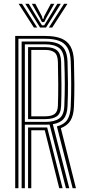

<svg xmlns="http://www.w3.org/2000/svg" viewBox="-20 -989 452 1009"><path d="M59.9 0V-800H218.7Q268.9 -800 301.5 -787Q334.1 -774 350.6 -744.7Q367.1 -715.3 368.7 -665.8Q370.5 -604.4 370.8 -546.2Q371 -488 368.7 -430.5Q366.8 -382.5 350.8 -355.9Q334.8 -329.4 299.7 -315.6L379.2 0H361.7L279 -324.6Q316.8 -334.4 333.4 -359.3Q350 -384.1 351.8 -430.9Q354.3 -489.9 354.2 -546.9Q354.1 -604 351.8 -665.4Q350.2 -712.2 334.4 -738.3Q318.7 -764.3 289.5 -774.8Q260.4 -785.3 218.7 -785.3H76.8V0ZM127.5 0V-319.1H204Q210.1 -319.1 216.2 -319.1Q222.2 -319.1 227.9 -319.3L308.9 0H291.3L215.3 -304.6Q212.7 -304.4 209.9 -304.4Q207.2 -304.4 204.4 -304.4H144.4V0ZM93.7 0V-770.7H218.7Q255.8 -770.7 281.1 -761.2Q306.5 -751.7 320 -728.6Q333.5 -705.6 334.9 -665Q336.8 -608.8 337.2 -550.1Q337.5 -491.3 334.9 -431.9Q333.1 -387.2 315 -365.1Q297 -342.9 257.5 -336.3L344.1 0H326.5L240.5 -334.4Q235.3 -334.2 229.6 -334Q223.8 -333.8 218.1 -333.8H110.6V0ZM110.6 -348.4H218.1Q265.8 -348.4 291 -366.2Q316.2 -383.9 318 -432.3Q320.5 -492.2 320.5 -548.4Q320.5 -604.5 318 -664Q315.9 -717.5 290.8 -736.7Q265.7 -756 218.7 -756H110.6ZM127.5 -363.1V-741.3H218.7Q260.7 -741.3 280.3 -723.7Q300 -706.2 301.2 -663.6Q302.7 -602.7 303 -545.4Q303.3 -488.1 301.2 -432.7Q299.6 -392.6 278.8 -377.9Q258 -363.1 218.1 -363.1ZM144.4 -377.8H218.1Q250.4 -377.8 266.8 -389.9Q283.2 -402 284.3 -433.7Q286.2 -489 286 -547.1Q285.8 -605.2 284.3 -663.2Q283.3 -700.7 266.3 -713.7Q249.3 -726.6 218.7 -726.6H144.4ZM77.8 -969.2H95.7L175.4 -844.4H157.9ZM112.8 -969.2H131.1L184.2 -881.4L200.5 -855.9H212.1L228.2 -881.3L281.4 -969.2H299.6L221.9 -844.4H190.5ZM147.3 -969.2H165.6L200.3 -903.6L203.7 -890.2H208.9L212.2 -903.6L247.2 -969.2H265.5L222.9 -894.3L212.5 -873.2H200.1L189.8 -894.3ZM316.7 -969.2H334.6L254.5 -844.4H237Z"/></svg>

Font: Big Shoulders Inline Text SC Thin
Style: Regular
Weight: 100
Designer: Patric King
Foundry: XO Type Co
Version: Version 2.002